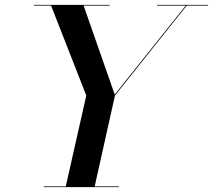

<svg xmlns="http://www.w3.org/2000/svg" viewBox="-20 -770 876 790"><path d="M160 -3H250.6L335 -377L190.1 -747H119V-750H431V-747H324L452 -381L744.2 -747H626V-750H836V-747H748.2L453 -377L369.6 -3H469V0H160Z"/></svg>

Font: Bodoni* 72 Medium
Style: Italic
Weight: 500
Italic angle: -13°
Version: Version 1.002; ttfautohint (v0.97) -l 8 -r 50 -G 200 -x 14 -